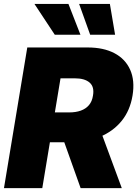

<svg xmlns="http://www.w3.org/2000/svg" viewBox="-20 -973 710 993"><path d="M0.5 0 121.1 -727.5H433.6Q515.6 -727.5 572 -697.8Q628.4 -668 653.3 -612.1Q678.2 -556.2 665.5 -479Q652.8 -401.4 608.9 -347.4Q564.9 -293.5 496.8 -265.4Q428.7 -237.3 344.2 -237.3H160.2L185.5 -391.6H337.9Q372.1 -391.6 397.9 -400.9Q423.8 -410.2 440.2 -429.4Q456.5 -448.7 460.9 -479Q468.8 -523.9 443.4 -545.9Q418 -567.9 367.2 -567.9H293L198.7 0ZM397 0 278.3 -333H486.8L609.9 0ZM446.3 -793.5 389.2 -952.6H548.3L575.2 -793.5ZM263.2 -793.5 158.2 -952.6H334L396 -793.5Z"/></svg>

Font: Inter 18pt Black
Style: Italic
Weight: 900
Italic angle: -9.3988°
Designer: Rasmus Andersson
Foundry: rsms
Version: Version 4.001;git-66647c0bb